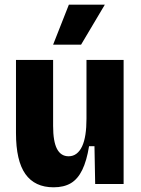

<svg xmlns="http://www.w3.org/2000/svg" viewBox="-20 -783 601 817"><path d="M208 14Q128 14 88 -42.5Q48 -99 48 -217V-528H206V-247Q206 -181 222.5 -149.5Q239 -118 272 -118Q291 -118 305.5 -129Q320 -140 329.5 -160.5Q339 -181 343.5 -210.5Q348 -240 348 -278V-528H506V-219V0H385L382 -161H359Q349 -99 330 -60Q311 -21 281.5 -3.5Q252 14 208 14ZM325 -593H206L273 -763H426Z"/></svg>

Font: Bricolage Grotesque SemiCondensed ExtraBold
Style: Regular
Weight: 800
Width: 4
Designer: Mathieu Triay
Foundry: Atelier Triay
Version: Version 1.001;gftools[0.9.33.dev8+g029e19f]